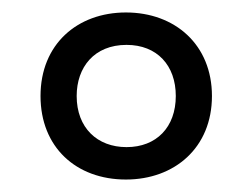

<svg xmlns="http://www.w3.org/2000/svg" viewBox="-20 -743 405 308"><path d="M182 -455C260 -455 320 -506 320 -589C320 -671 261 -723 182 -723C104 -723 45 -672 45 -589C45 -507 102 -455 182 -455ZM183 -507C136 -507 103 -538 103 -589C103 -635 131 -671 183 -671C232 -671 262 -638 262 -589C262 -539 231 -507 183 -507Z"/></svg>

Font: Noto Sans Devanagari ExtraCondensed
Style: Regular
Weight: 400
Width: 2
Designer: Jelle Bosma - Monotype Design Team
Foundry: Monotype Imaging Inc.
Version: Version 2.004